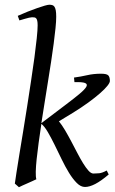

<svg xmlns="http://www.w3.org/2000/svg" viewBox="-20 -762 479 802"><path d="M214.8 -691.9Q214.8 -673.3 211.9 -644.5Q209 -615.7 204.3 -580.1Q199.7 -544.4 193.4 -503.7Q187 -462.9 180.2 -419.9Q173.3 -377 166.3 -333Q159.2 -289.1 152.8 -247.6L257.8 -327.1Q291.5 -352.5 313 -370.6Q334.5 -388.7 340.6 -399.7Q346.7 -410.6 335.2 -415.3Q323.7 -419.9 291 -418.9L289.1 -438Q317.9 -441.9 344.5 -448Q371.1 -454.1 401.9 -454.1Q425.3 -454.1 432.1 -447.3Q439 -440.4 439 -423.8Q439 -416.5 428.5 -403.3Q418 -390.1 397.7 -372.3Q377.4 -354.5 348.6 -333.5Q319.8 -312.5 283.2 -290L226.1 -255.4Q238.8 -239.7 252 -217.5Q265.1 -195.3 277.8 -171.1Q290.5 -147 303 -123Q315.4 -99.1 327.1 -80.1Q338.9 -61 349.6 -49.1Q360.4 -37.1 370.1 -37.1Q381.3 -37.1 394.3 -38.3Q407.2 -39.6 425.8 -49.8L434.1 -33.2Q401.9 -5.9 377.7 6.6Q353.5 19 335 19Q317.4 19 300.8 2.4Q284.2 -14.2 268.3 -40Q252.4 -65.9 237.3 -97.2Q222.2 -128.4 207.8 -157.7Q193.4 -187 179.7 -210.4Q166 -233.9 152.8 -244.6Q146.5 -203.1 141.4 -165.5Q136.2 -127.9 133.1 -97.4Q129.9 -66.9 129.4 -45.2Q128.9 -23.4 131.8 -13.2Q125 -9.8 115 -5.4Q105 -1 94.7 3.7Q84.5 8.3 74.7 12.5Q64.9 16.6 59.1 20L42 4.9Q43.9 -9.3 48.8 -41.3Q53.7 -73.2 60.8 -116.5Q67.9 -159.7 76.4 -211.4Q85 -263.2 93.3 -316.9Q101.6 -370.6 109.6 -423.3Q117.7 -476.1 123.8 -521.5Q129.9 -566.9 133.5 -602.1Q137.2 -637.2 137.2 -655.8Q137.2 -668 135.7 -674.8Q134.3 -681.6 131.3 -685.1Q128.4 -688.5 124 -689.2Q119.6 -689.9 113.8 -689.9Q109.9 -689.9 101.1 -688Q92.3 -686 83.5 -683.3Q74.7 -680.7 67.9 -678.7Q61 -676.8 61 -676.8L54.2 -695.8Q74.7 -705.1 95.7 -713.4Q116.7 -721.7 134.8 -728Q152.8 -734.4 166.5 -738.3Q180.2 -742.2 186 -742.2Q192.9 -742.2 198.2 -740.7Q203.6 -739.3 207.3 -734.1Q210.9 -729 212.9 -719Q214.8 -709 214.8 -691.9Z"/></svg>

Font: GentiumAlt
Style: Italic
Weight: 400
Italic angle: -7°
Designer: J. Victor Gaultney
Version: Version 1.02; 2005; OFL release